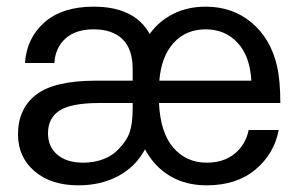

<svg xmlns="http://www.w3.org/2000/svg" viewBox="-20 -542 902 576"><path d="M726 -152H816Q803 -81 746.5 -33.5Q690 14 600 14Q537 14 490 -14Q443 -42 415 -94Q387 -42 335 -14Q283 14 215 14Q133 14 83.5 -28.5Q34 -71 34 -139Q34 -216 88.5 -258Q143 -300 268 -300H378V-335Q378 -395 347.5 -424.5Q317 -454 261 -454Q207 -454 176.5 -426.5Q146 -399 143 -353H55Q60 -428 113.5 -475Q167 -522 261 -522Q384 -522 429 -440Q457 -479 500 -500.5Q543 -522 597 -522Q678 -522 735 -474Q792 -426 811 -344Q821 -301 821 -233H457Q461 -144 500 -99Q539 -54 600 -54Q651 -54 684 -81Q717 -108 726 -152ZM458 -300H734Q730 -374 692.5 -414Q655 -454 597 -454Q538 -454 501 -413.5Q464 -373 458 -300ZM278 -233Q194 -233 159 -210.5Q124 -188 124 -142Q124 -102 152 -78Q180 -54 230 -54Q262 -54 290 -64.5Q318 -75 336 -95Q360 -119 369 -145.5Q378 -172 378 -217V-233Z"/></svg>

Font: CST
Style: Regular
Weight: 400
Version: Version 1.00